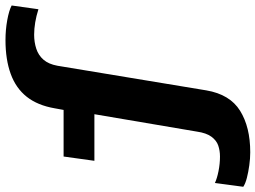

<svg xmlns="http://www.w3.org/2000/svg" viewBox="-170 -630 954 717"><g transform="rotate(-90 307.5 -271.0)"><path d="M98 186Q75 186 49.5 182.5Q24 179 2.5 173.5Q-19 168 -31 160L-17 54Q0 62 27.5 67.5Q55 73 82 73Q104 73 123 66.5Q142 60 156 41Q170 22 175 -13L240 -396H66L82 -511H256L262 -544Q273 -608 305 -648.5Q337 -689 390.5 -708.5Q444 -728 517 -728Q555 -728 591 -721.5Q627 -715 646 -705L632 -605Q607 -613 583 -617Q559 -621 537 -621Q509 -621 484.5 -613Q460 -605 443.5 -586Q427 -567 421 -534L329 22Q314 110 253 148Q192 186 98 186Z"/></g></svg>

Font: Chivo Mono Medium
Style: Bold Italic
Weight: 700
Italic angle: -8.05°
Monospace: yes
Version: Version 1.008